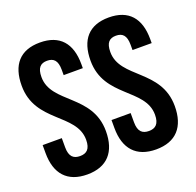

<svg xmlns="http://www.w3.org/2000/svg" viewBox="-126 -840 999 980"><g transform="rotate(-20 374.0 -350.0)"><path d="M26 -532C26 -332 241 -305 241 -161C241 -110 219 -93 184 -93C149 -93 127 -110 127 -161V-211H23V-168C23 -55 79 8 187 8C295 8 351 -55 351 -168C351 -368 136 -395 136 -539C136 -590 156 -608 191 -608C226 -608 246 -590 246 -539V-510H350V-532C350 -645 296 -708 188 -708C80 -708 26 -645 26 -532ZM400 -532C400 -332 615 -305 615 -161C615 -110 593 -93 558 -93C523 -93 501 -110 501 -161V-211H397V-168C397 -55 453 8 561 8C669 8 725 -55 725 -168C725 -368 510 -395 510 -539C510 -590 530 -608 565 -608C600 -608 620 -590 620 -539V-510H724V-532C724 -645 670 -708 562 -708C454 -708 400 -645 400 -532Z"/></g></svg>

Font: Bebas Neue
Style: Bold
Weight: 700
Designer: Ryoichi Tsunekawa
Foundry: Ryoichi Tsunekawa
Version: Version 1.300